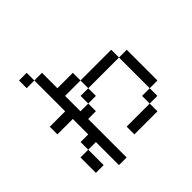

<svg xmlns="http://www.w3.org/2000/svg" viewBox="-235 -1094 1471 1471"><g transform="rotate(-45 500.0 -359.0)"><path d="M83 -359.4V-442.4H250V-776.4H333V-609.4H500V-526.4H333V-359.4H417V-276.4H333V140.6H250V-109.4H167V-192.4H250V-359.4ZM83 57.6V-109.4H167V57.6ZM750 -26.4V-109.4H833V-26.4ZM750 -26.4V57.6H500V-26.4ZM417 -359.4V-442.4H500V-359.4ZM500 -442.4V-526.4H833V-442.4ZM833 -109.4V-442.4H917V-109.4ZM250 -776.4H167V-859.4H250Z"/></g></svg>

Font: KH Dot Kodenmachou 12
Style: Regular
Weight: 400
Designer: Original version for X68000 by Keitarou Hiraki (http://hp.vector.co.jp/authors/VA000874/) / TrueType conversion by Homem
Version: Version 1.00.20150527